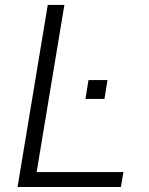

<svg xmlns="http://www.w3.org/2000/svg" viewBox="-20 -747 597 767"><path d="M50.1 0H463.1L473 -59.7H126.4L237.2 -727.3H170.8ZM333.5 -427.2 321.4 -351.9H397.4L409.4 -427.2Z"/></svg>

Font: TID UI Light
Style: Italic
Weight: 300
Italic angle: -9.39999°
Designer: The TID Project Authors
Foundry: Bakken & Bæck
Version: Version 1.001;hotconv 1.0.109;makeotfexe 2.5.65596